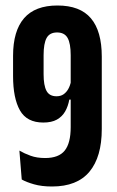

<svg xmlns="http://www.w3.org/2000/svg" viewBox="-20 -668 424 698"><path d="M189 -648Q271 -648 310.5 -601.5Q350 -555 350 -462V-199Q350 -97.5 305.2 -43.8Q260.5 10 169 10Q131.5 10 103.5 2Q75.5 -6 59 -15.5L50.5 -120.5Q68.5 -110 91.2 -101.8Q114 -93.5 144 -93.5Q193.5 -93.5 215.2 -120.5Q237 -147.5 237 -206V-467.5Q237 -510 225.8 -530Q214.5 -550 187.5 -550Q160.5 -550 149.5 -530Q138.5 -510 138.5 -467.5V-398Q138.5 -357.5 149 -337.8Q159.5 -318 185.5 -318Q200.5 -318 211 -325.2Q221.5 -332.5 228.2 -344.5Q235 -356.5 238 -372L265 -306H232Q227.5 -281.5 216.8 -262.8Q206 -244 186.8 -233.2Q167.5 -222.5 137.5 -222.5Q77.5 -222.5 52.5 -266.8Q27.5 -311 27.5 -391.5V-465Q27.5 -555.5 67.5 -601.8Q107.5 -648 189 -648Z"/></svg>

Font: Anek Tamil Condensed SemiBold
Style: Regular
Weight: 600
Width: 3
Designer: Aadarsh Rajan (Tamil), Yesha Goshar (Latin)
Foundry: Ek Type
Version: Version 1.003